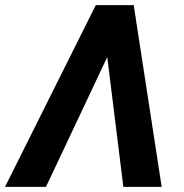

<svg xmlns="http://www.w3.org/2000/svg" viewBox="-66 -731 719 751"><path d="M353.5 -507.8 113.8 0H-46.4L308.6 -710.9H457L566.4 0H416.5Z"/></svg>

Font: RobotoInd
Style: Bold Italic
Weight: 700
Italic angle: -12°
Designer: Google
Version: Version 2.001150; 2014